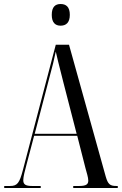

<svg xmlns="http://www.w3.org/2000/svg" viewBox="-20 -937 607 957"><path d="M282 -809C310 -809 328 -825 328 -863C328 -902 310 -917 282 -917C255 -917 238 -902 238 -863C238 -825 255 -809 282 -809ZM1 0H183V-10H140C107 -10 96 -18 96 -39C96 -56 104 -86 112 -116L150 -260H365L406 -99C412 -76 420 -53 420 -37C420 -20 412 -10 375 -10H345V0H567V-10H560C528 -10 518 -19 507 -57L324 -714H258L94 -89C77 -24 66 -10 30 -10H1ZM153 -270 229 -561C243 -613 247 -628 258 -680C263 -657 271 -624 296 -526L362 -270Z"/></svg>

Font: Noto Serif Display ExtraCondensed
Style: Regular
Weight: 400
Width: 2
Designer: Monotype Design Team
Foundry: Monotype Imaging Inc.
Version: Version 2.009